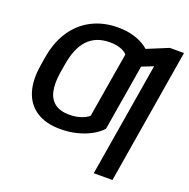

<svg xmlns="http://www.w3.org/2000/svg" viewBox="-159 -889 1222 1244"><g transform="rotate(20 451.5 -266.5)"><path d="M647.9 -408.7 595.7 -93.3Q569.8 -64.5 527.6 -41Q485.4 -17.6 431.6 -3.9Q377.9 9.8 316.9 9.8Q217.3 9.8 153.1 -31.7Q88.9 -73.2 64.2 -150.1Q39.6 -227.1 57.1 -333.5L65.4 -386.7L202.1 -388.2L192.9 -333.5Q181.2 -260.3 191.9 -207.3Q202.6 -154.3 239.3 -126Q275.9 -97.7 341.3 -97.7Q381.8 -97.7 416.3 -108.4Q450.7 -119.1 473.6 -138.7L518.6 -408.7ZM685.5 -634.3 634.3 -324.7 504.4 -323.7 548.8 -588.4Q532.2 -607.9 500.7 -618.4Q469.2 -628.9 430.7 -628.9Q380.4 -628.9 342.3 -613.8Q304.2 -598.6 276.4 -568.8Q248.5 -539.1 230.5 -495.4Q212.4 -451.7 203.1 -394L193.8 -339.8L58.6 -340.3L66.9 -394Q85 -502.4 136 -579.1Q187 -655.8 266.4 -696.5Q345.7 -737.3 446.8 -737.3Q505.9 -737.3 554 -723.1Q602.1 -709 636 -685.8Q669.9 -662.6 685.5 -634.3ZM902.8 -727.5 748.5 204.1H619.6L750 -580.6L599.6 -521.5L621.6 -651.9L805.2 -727.5Z"/></g></svg>

Font: Inter 24pt SemiBold
Style: Italic
Weight: 600
Italic angle: -9.3988°
Designer: Rasmus Andersson
Foundry: rsms
Version: Version 4.001;git-66647c0bb